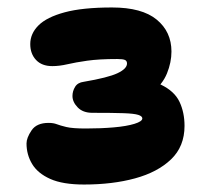

<svg xmlns="http://www.w3.org/2000/svg" viewBox="-20 -882 580 514"><path d="M205 -388Q148 -388 114.5 -403Q81 -418 66 -443Q51 -468 51 -498Q51 -513 64.5 -533Q78 -553 110 -553Q123 -553 132 -549.5Q141 -546 157.5 -542Q174 -538 210 -538Q250 -538 284.5 -541Q319 -544 340 -550.5Q361 -557 361 -565Q361 -571 350 -574.5Q339 -578 310.5 -579Q282 -580 227 -580Q202 -580 188 -594.5Q174 -609 174 -625Q174 -638 181 -649.5Q188 -661 204 -663Q269 -674 294.5 -686Q320 -698 320 -712Q320 -719 314.5 -721.5Q309 -724 294 -724Q245 -724 213.5 -719.5Q182 -715 160.5 -710Q139 -705 120 -705Q92 -705 76.5 -721.5Q61 -738 61 -764Q61 -792 83 -814Q105 -836 153 -849Q201 -862 280 -862Q360 -862 399.5 -829.5Q439 -797 439 -744Q439 -715 427 -685.5Q415 -656 386.5 -634Q358 -612 308 -604L305 -673Q374 -673 410.5 -655.5Q447 -638 460.5 -609.5Q474 -581 474 -545Q474 -490 438 -455.5Q402 -421 341.5 -404.5Q281 -388 205 -388Z"/></svg>

Font: Shantell Sans ExtraBold
Style: Regular
Weight: 800
Designer: Stephen Nixon, Anya Danilova, Shantell Martin
Foundry: Arrow Type
Version: Version 1.011;[c5ecc13dd]